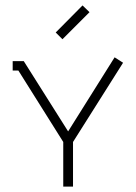

<svg xmlns="http://www.w3.org/2000/svg" viewBox="-20 -690 504 710"><path d="M210.9 -544.9 186 -569.8 285.2 -669.9 311 -645ZM67.9 -463.9 231.9 -204.1 403.8 -478 435.1 -458 250 -165V0H213.9V-165L47.9 -429.2H26.9V-463.9Z"/></svg>

Font: RawengulkPcs
Style: Regular
Weight: 400
Version: Version 0.92